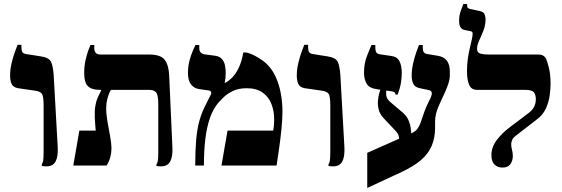

<svg xmlns="http://www.w3.org/2000/svg" viewBox="-20 -820 2783 951"><path d="M210 4Q204 4 198 3.5Q192 3 187 2V-6Q192 -13 194 -25Q196 -37 196 -75V-298Q196 -341 188.5 -354Q181 -367 153 -371L70 -383Q46 -387 38 -403.5Q30 -420 30 -445Q30 -476 37.5 -507.5Q45 -539 54 -563.5Q63 -588 67 -598H86V-586Q86 -570 91 -562Q96 -554 111 -552L181 -541Q223 -535 233 -513.5Q243 -492 246 -446L266 -89Q268 -43 255 -19.5Q242 4 210 4Z M778 4Q772 4 766 3.5Q760 3 755 2V-6Q760 -13 762 -25Q764 -37 764 -75V-302Q764 -345 755 -360Q746 -375 716 -375H474Q434 -375 415.5 -393Q397 -411 397 -459Q397 -492 403.5 -521Q410 -550 417.5 -570.5Q425 -591 428 -597H447V-582Q447 -567 454 -558.5Q461 -550 477 -550H718Q777 -550 796.5 -523Q816 -496 818 -445L834 -89Q836 -44 823 -20Q810 4 778 4ZM343 0 373 -173H454Q453 -188 451.5 -204.5Q450 -221 449.5 -238Q449 -255 449.5 -270.5Q450 -286 453 -299Q456 -319 465 -339Q474 -359 482 -374V-393H530V-375Q527 -372 521.5 -359.5Q516 -347 511 -327.5Q506 -308 506 -284Q506 -253 512.5 -216.5Q519 -180 525.5 -145Q532 -110 532 -82Q532 -62 526 -40.5Q520 -19 508 0Z M947 0Q947 -73 951.5 -125.5Q956 -178 966.5 -217.5Q977 -257 994 -291L1023 -349Q1028 -358 1025.5 -364.5Q1023 -371 1013 -372L965 -379Q941 -383 926 -402Q911 -421 911 -459Q911 -491 918.5 -519.5Q926 -548 935.5 -569.5Q945 -591 948 -597H967V-583Q967 -567 974 -560Q981 -553 992 -551L1045 -544Q1067 -541 1078.5 -528.5Q1090 -516 1094 -497.5Q1098 -479 1098 -457Q1098 -445 1096.5 -432Q1095 -419 1093 -410L1094 -409Q1114 -419 1132 -438Q1150 -457 1164 -487.5Q1178 -518 1185 -560H1195Q1206 -560 1224 -552.5Q1242 -545 1261.5 -533Q1281 -521 1296 -508Q1327 -480 1345 -440.5Q1363 -401 1371 -356.5Q1379 -312 1379 -269Q1379 -230 1374 -180Q1369 -130 1362 -82Q1355 -34 1350 0H1077L1107 -173H1333Q1336 -188 1337 -203Q1338 -218 1338 -229Q1338 -271 1324 -306Q1310 -341 1280 -362Q1250 -383 1202 -383Q1162 -383 1134 -369.5Q1106 -356 1089 -339.5Q1072 -323 1064 -314Q1036 -282 1020 -236Q1004 -190 997 -131Q990 -72 990 0Z M1630 4Q1624 4 1618 3.5Q1612 3 1607 2V-6Q1612 -13 1614 -25Q1616 -37 1616 -75V-298Q1616 -341 1608.5 -354Q1601 -367 1573 -371L1490 -383Q1466 -387 1458 -403.5Q1450 -420 1450 -445Q1450 -476 1457.5 -507.5Q1465 -539 1474 -563.5Q1483 -588 1487 -598H1506V-586Q1506 -570 1511 -562Q1516 -554 1531 -552L1601 -541Q1643 -535 1653 -513.5Q1663 -492 1666 -446L1686 -89Q1688 -43 1675 -19.5Q1662 4 1630 4Z M1799 111V-63L2020 -161Q2038 -169 2047.5 -182Q2057 -195 2063.5 -213Q2070 -231 2076.5 -251Q2083 -271 2092 -292L2113 -336Q2120 -351 2118.5 -361Q2117 -371 2103 -374L2060 -383Q2035 -388 2027 -405Q2019 -422 2019 -445Q2019 -474 2026 -505Q2033 -536 2042 -561.5Q2051 -587 2055 -597H2074V-584Q2074 -569 2079 -561.5Q2084 -554 2099 -552L2147 -544Q2179 -539 2193.5 -519.5Q2208 -500 2208 -466V-443Q2208 -432 2204 -417Q2200 -402 2194.5 -388Q2189 -374 2185 -365L2161 -313Q2157 -304 2150.5 -289Q2144 -274 2139.5 -255.5Q2135 -237 2135 -217V-188Q2135 -136 2118 -97Q2101 -58 2065 -27Q2029 4 1969 32ZM1957 -129Q1957 -139 1955 -146Q1953 -153 1949 -159.5Q1945 -166 1940 -171L1879 -236Q1862 -254 1856 -276.5Q1850 -299 1852 -321Q1854 -343 1859 -360.5Q1864 -378 1869 -386L1895 -380Q1891 -366 1893 -348Q1895 -330 1915 -313L1974 -263Q1993 -247 2002 -227.5Q2011 -208 2014 -187.5Q2017 -167 2017 -149ZM1940 -351Q1938 -359 1934.5 -362.5Q1931 -366 1918 -368L1848 -378Q1809 -383 1796 -405.5Q1783 -428 1783 -459Q1783 -505 1797 -541Q1811 -577 1820 -597H1839V-583Q1839 -570 1843.5 -561Q1848 -552 1869 -550L1917 -543Q1948 -539 1959 -516Q1970 -493 1970 -458Q1970 -437 1966 -410.5Q1962 -384 1949 -351Z M2469 10Q2444 10 2429 -5.5Q2414 -21 2414 -51Q2414 -92 2441 -127Q2468 -162 2504 -189L2602 -263Q2619 -277 2626.5 -293Q2634 -309 2634 -329Q2634 -351 2624 -363Q2614 -375 2580 -375H2342Q2314 -375 2303.5 -400.5Q2293 -426 2293 -467Q2293 -498 2297 -527.5Q2301 -557 2307 -581.5Q2313 -606 2317 -624.5Q2321 -643 2321 -652Q2321 -660 2318 -662.5Q2315 -665 2309 -666L2283 -671Q2270 -673 2262 -683.5Q2254 -694 2254 -718Q2254 -744 2262.5 -767Q2271 -790 2275 -800H2294V-790Q2294 -779 2307 -776L2357 -765Q2377 -761 2381 -747Q2385 -733 2385 -726Q2385 -695 2374.5 -668.5Q2364 -642 2353.5 -619.5Q2343 -597 2343 -579Q2343 -559 2359 -554.5Q2375 -550 2399 -550H2645Q2663 -550 2672.5 -543Q2682 -536 2686 -526Q2691 -515 2699 -483Q2707 -451 2707 -404Q2707 -379 2702.5 -346.5Q2698 -314 2684 -283Q2670 -252 2641 -230L2539 -151Q2521 -138 2516.5 -126Q2512 -114 2512 -107Q2512 -92 2516 -78Q2520 -64 2520 -47Q2520 -24 2508 -7Q2496 10 2469 10Z"/></svg>

Font: Frank Ruhl Libre ExtraBold
Style: Regular
Weight: 800
Designer: Yanek Iontef
Foundry: Fontef
Version: Version 6.003;gftools[0.9.30]